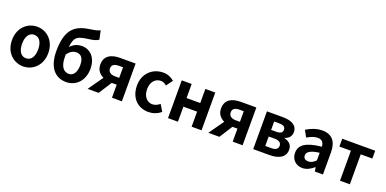

<svg xmlns="http://www.w3.org/2000/svg" viewBox="-8 -1745 5373 2675"><g transform="rotate(20 2678.0 -407.5)"><path d="M313 14C453 14 582 -94 582 -280C582 -466 453 -574 313 -574C173 -574 44 -466 44 -280C44 -94 173 14 313 14ZM313 -106C237 -106 194 -174 194 -280C194 -385 237 -454 313 -454C389 -454 432 -385 432 -280C432 -174 389 -106 313 -106Z M817 -313C817 -325 817 -336 817 -346C859 -405 905 -425 947 -425C1017 -425 1058 -378 1058 -274C1058 -172 1017 -106 949 -106C865 -106 817 -176 817 -313ZM951 14C1098 14 1209 -100 1209 -274C1209 -443 1112 -534 991 -534C926 -534 864 -507 822 -457C838 -627 896 -636 1061 -659C1109 -666 1158 -677 1187 -700L1159 -829C1124 -812 1096 -804 1030 -795C820 -766 677 -694 677 -347C677 -119 776 14 951 14Z M1628 0H1775V-560H1547C1418 -560 1317 -515 1317 -379C1317 -299 1362 -248 1422 -220L1267 0H1431L1554 -193H1555H1628ZM1566 -294C1499 -294 1462 -326 1462 -375C1462 -427 1499 -451 1566 -451H1628V-294Z M2170 14C2232 14 2300 -7 2354 -54L2295 -151C2264 -125 2226 -106 2186 -106C2106 -106 2047 -174 2047 -280C2047 -385 2105 -454 2191 -454C2222 -454 2248 -441 2276 -417L2346 -512C2305 -547 2252 -574 2183 -574C2031 -574 1897 -466 1897 -280C1897 -94 2015 14 2170 14Z M2459 0H2606V-223H2809V0H2956V-560H2809V-351H2606V-560H2459Z M3418 0H3565V-560H3337C3208 -560 3107 -515 3107 -379C3107 -299 3152 -248 3212 -220L3057 0H3221L3344 -193H3345H3418ZM3356 -294C3289 -294 3252 -326 3252 -375C3252 -427 3289 -451 3356 -451H3418V-294Z M3722 0H3966C4094 0 4196 -47 4196 -161C4196 -238 4148 -276 4080 -292V-297C4144 -315 4174 -362 4174 -414C4174 -522 4078 -560 3954 -560H3722ZM3865 -337V-461H3945C4007 -461 4033 -438 4033 -398C4033 -360 4007 -337 3942 -337ZM3865 -99V-239H3954C4022 -239 4053 -210 4053 -170C4053 -127 4024 -99 3957 -99Z M4453 14C4517 14 4573 -18 4622 -60H4626L4636 0H4756V-327C4756 -489 4683 -574 4541 -574C4453 -574 4373 -541 4307 -500L4360 -403C4412 -433 4462 -456 4514 -456C4583 -456 4607 -414 4610 -359C4384 -335 4287 -272 4287 -152C4287 -57 4353 14 4453 14ZM4501 -101C4458 -101 4427 -120 4427 -164C4427 -214 4473 -252 4610 -269V-156C4574 -121 4543 -101 4501 -101Z M5009 0H5155V-444H5327V-560H4838V-444H5009Z"/></g></svg>

Font: Noto Sans HK
Style: Bold
Weight: 700
Designer: Ryoko NISHIZUKA 西塚涼子 (kana, bopomofo & ideographs); Paul D. Hunt (Latin, Greek & Cyrillic); Sandoll Communications 산돌커뮤니
Foundry: Adobe
Version: Version 2.002;hotconv 1.0.116;makeotfexe 2.5.65601